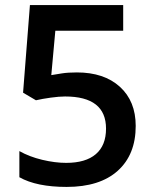

<svg xmlns="http://www.w3.org/2000/svg" viewBox="-20 -734 611 764"><path d="M286.1 -445.8Q394 -445.8 457 -388.7Q520 -331.5 520 -232.9Q520 -118.7 448.5 -54.4Q377 9.8 245.1 9.8Q125.5 9.8 57.1 -28.8V-132.8Q96.7 -110.4 147.9 -98.1Q199.2 -85.9 243.2 -85.9Q320.8 -85.9 361.3 -120.6Q401.9 -155.3 401.9 -222.2Q401.9 -350.1 238.8 -350.1Q215.8 -350.1 182.1 -345.5Q148.4 -340.8 123 -335L71.8 -365.2L99.1 -713.9H470.2V-611.8H200.2L184.1 -435.1Q201.2 -438 225.8 -441.9Q250.5 -445.8 286.1 -445.8Z"/></svg>

Font: f1_57812          
Style: Regular
Weight: 600
Foundry: Ascender Corporation
Version: Version 1.10